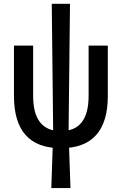

<svg xmlns="http://www.w3.org/2000/svg" viewBox="-20 -752 626 987"><path d="M293 9.8Q51.8 9.8 51.8 -258.8V-517.6H150.4V-258.8Q150.4 -78.1 293 -78.1Q435.5 -78.1 435.5 -258.8V-517.6H534.2V-258.8Q534.2 9.8 293 9.8ZM243.7 214.8 253.4 -68.8 246.1 -732.4H339.8L332.5 -68.8L342.3 214.8Z"/></svg>

Font: Cascadia Mono
Style: Regular
Weight: 400
Monospace: yes
Designer: Aaron Bell
Foundry: Saja Typeworks
Version: Version 2102.003